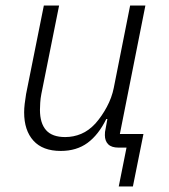

<svg xmlns="http://www.w3.org/2000/svg" viewBox="-20 -532 608 692"><path d="M408 140 436 0H407Q382 0 370 -12Q358 -24 358 -45Q358 -51 358.5 -56.5Q359 -62 361 -70L367 -103H363Q335 -46 295.5 -17Q256 12 199 12Q134 12 100.5 -25Q67 -62 67 -127Q67 -141 69 -158Q71 -175 74 -193L138 -512H193L129 -193Q126 -178 125 -162Q124 -146 124 -136Q124 -88 146 -63Q168 -38 215 -38Q245 -38 272.5 -49.5Q300 -61 324 -87Q347 -113 365 -146.5Q383 -180 390 -215L449 -512H504L412 -49H497L459 140Z"/></svg>

Font: IBM Plex Sans Light
Style: Italic
Weight: 300
Italic angle: -11.31°
Designer: Mike Abbink, Paul van der Laan, Pieter van Rosmalen
Foundry: Bold Monday
Version: Version 3.201